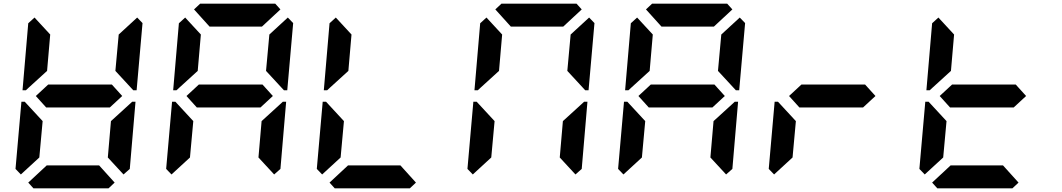

<svg xmlns="http://www.w3.org/2000/svg" viewBox="-20 -1020 5752 1040"><path d="M93 -75 64 -105 96 -469H114L126 -456L211 -364L193 -167ZM134 -544 120 -531H102L133 -894L167 -925L252 -833L235 -636ZM586 -562 642 -500 575 -438H230L174 -500L241 -562ZM601 -31 568 0H161L133 -31L233 -124H517ZM723 -925 752 -895 720 -531H702L690 -544L605 -636L623 -833ZM682 -456 696 -469H714L683 -105L649 -75L564 -167L581 -364Z M909 -75 880 -105 912 -469H930L942 -456L1027 -364L1009 -167ZM950 -544 936 -531H918L949 -894L983 -925L1068 -833L1051 -636ZM1402 -562 1458 -500 1391 -438H1046L990 -500L1057 -562ZM1031 -969 1064 -1000H1471L1499 -969L1399 -876H1115ZM1539 -925 1568 -895 1536 -531H1518L1506 -544L1421 -636L1439 -833ZM1498 -456 1512 -469H1530L1499 -105L1465 -75L1380 -167L1397 -364Z M1725 -75 1696 -105 1728 -469H1746L1758 -456L1843 -364L1825 -167ZM1766 -544 1752 -531H1734L1765 -894L1799 -925L1884 -833L1867 -636ZM2233 -31 2200 0H1793L1765 -31L1865 -124H2149Z M2541 -75 2512 -105 2544 -469H2562L2574 -456L2659 -364L2641 -167ZM2582 -544 2568 -531H2550L2581 -894L2615 -925L2700 -833L2683 -636ZM2663 -969 2696 -1000H3103L3131 -969L3031 -876H2747ZM3171 -925 3200 -895 3168 -531H3150L3138 -544L3053 -636L3071 -833ZM3130 -456 3144 -469H3162L3131 -105L3097 -75L3012 -167L3029 -364Z M3357 -75 3328 -105 3360 -469H3378L3390 -456L3475 -364L3457 -167ZM3398 -544 3384 -531H3366L3397 -894L3431 -925L3516 -833L3499 -636ZM3850 -562 3906 -500 3839 -438H3494L3438 -500L3505 -562ZM3479 -969 3512 -1000H3919L3947 -969L3847 -876H3563ZM3987 -925 4016 -895 3984 -531H3966L3954 -544L3869 -636L3887 -833ZM3946 -456 3960 -469H3978L3947 -105L3913 -75L3828 -167L3845 -364Z M4173 -75 4144 -105 4176 -469H4194L4206 -456L4291 -364L4273 -167ZM4666 -562 4722 -500 4655 -438H4310L4254 -500L4321 -562Z M4989 -75 4960 -105 4992 -469H5010L5022 -456L5107 -364L5089 -167ZM5030 -544 5016 -531H4998L5029 -894L5063 -925L5148 -833L5131 -636ZM5482 -562 5538 -500 5471 -438H5126L5070 -500L5137 -562ZM5497 -31 5464 0H5057L5029 -31L5129 -124H5413Z"/></svg>

Font: DSEG7 Classic Mini
Style: Bold Italic
Weight: 700
Italic angle: -5°
Designer: Keshikan(Twitter:@keshinomi_88pro)
Version: Version 0.46